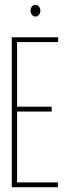

<svg xmlns="http://www.w3.org/2000/svg" viewBox="-20 -779 290 799"><path d="M29 0V-624H222V-604H51V-335H195V-315H51V-20H221V0ZM127 -710Q120 -710 113.5 -717Q107 -724 107 -734Q107 -745 113 -752Q119 -759 127 -759Q135 -759 141.5 -752Q148 -745 148 -734Q148 -724 141.5 -717Q135 -710 127 -710Z"/></svg>

Font: Inconsolata UltraCondensed ExtraLight
Style: Regular
Weight: 200
Width: 1
Monospace: yes
Designer: Raph Levien, Cyreal, Brenton Simpson
Foundry: Raph Levien, Cyreal, Google
Version: Version 3.100; ttfautohint (v1.8.4.7-5d5b)